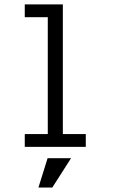

<svg xmlns="http://www.w3.org/2000/svg" viewBox="-20 -657 586 859"><path d="M363.8 0H90.8V-57.1H193.8V-580.1H90.8V-637.2H261.2V-57.1H363.8ZM297.9 50.8 213.9 182.1H151.9L192.9 50.8Z"/></svg>

Font: Anonymous Pro
Style: Regular
Weight: 400
Monospace: yes
Designer: Mark Simonson
Version: Version 1.002